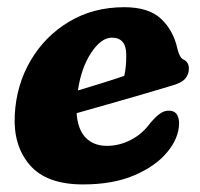

<svg xmlns="http://www.w3.org/2000/svg" viewBox="-20 -488 543 520"><path d="M465 -152.5Q464 -113.5 432.8 -75.8Q401.5 -38 343.8 -13.2Q286 11.5 205 11.5Q106 11.5 60.8 -41Q15.5 -93.5 20 -176.5Q24 -257.5 62.8 -323.8Q101.5 -390 167 -429.2Q232.5 -468.5 316.5 -468.5Q382.5 -468.5 416 -437.2Q449.5 -406 460.5 -356Q466 -333 475.5 -327.5Q491.5 -320.5 491.5 -302.5Q492 -287.5 481.8 -275.2Q471.5 -263 443.5 -255.5Q411 -245.5 366 -232.5Q321 -219.5 273.8 -206Q226.5 -192.5 187.5 -181.5Q190.5 -137.5 212 -115.2Q233.5 -93 269.5 -93Q303 -93 334.2 -109Q365.5 -125 388 -156Q404.5 -175 416.2 -182.2Q428 -189.5 441.5 -188Q455 -186.5 460.2 -176Q465.5 -165.5 465 -152.5ZM283 -386Q254 -386 227 -345.2Q200 -304.5 191 -243Q222.5 -252.5 256.5 -263Q290.5 -273.5 316.5 -282.5Q322 -305 322 -339Q322 -386 283 -386Z"/></svg>

Font: Fraunces 72pt SuperSoft
Style: Bold Italic
Weight: 700
Italic angle: -16°
Version: Version 1.000;[0bf87f6ff]